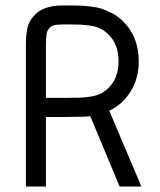

<svg xmlns="http://www.w3.org/2000/svg" viewBox="-20 -686 590 706"><path d="M227.1 -596.2Q199.7 -596.2 187 -594.7Q174.3 -593.3 166 -586.9Q154.3 -577.6 151.6 -562.5Q148.9 -547.4 148.9 -511.2V-326.2H217.8Q254.4 -326.2 270.5 -326.7Q286.6 -327.1 309.8 -330.3Q333 -333.5 348.1 -340.8Q363.3 -348.1 377 -360.8Q416 -397 416 -460.9Q416 -524.9 377 -561Q363.3 -573.7 347.9 -581.3Q332.5 -588.9 310.8 -591.8Q289.1 -594.7 273.7 -595.5Q258.3 -596.2 227.1 -596.2ZM227.1 -666Q254.9 -666 269.8 -665.5Q284.7 -665 310.3 -662.4Q335.9 -659.7 353.3 -654.1Q370.6 -648.4 391.4 -637.7Q412.1 -627 429.2 -610.8Q490.2 -553.2 490.2 -460.9Q490.2 -397.9 460.2 -349.6Q430.2 -301.3 381.8 -278.8L500 0H419.9L312 -258.8Q290 -255.9 217.8 -255.9H148.9V0H75.2V-511.2Q75.2 -535.2 75.9 -547.6Q76.7 -560.1 80.1 -578.6Q83.5 -597.2 92.3 -611.3Q101.1 -625.5 115.2 -638.2Q130.9 -651.4 151.6 -657.7Q172.4 -664.1 186.8 -665Q201.2 -666 227.1 -666Z"/></svg>

Font: Gidolinya
Style: Regular
Weight: 400
Version: Version 1.0.3